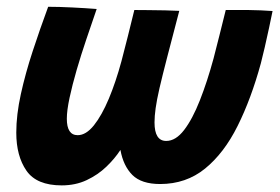

<svg xmlns="http://www.w3.org/2000/svg" viewBox="-20 -550 824 566"><path d="M162 -3.5Q88 -3.5 58 -46.8Q28 -90 28 -159Q28 -211.5 41.5 -272.8Q55 -334 76.5 -399.5Q98 -465 122 -530Q153.5 -530 193.2 -528Q233 -526 265 -523.5Q250.5 -481.5 234.8 -435Q219 -388.5 206 -343.8Q193 -299 185 -261.5Q177 -224 177 -200Q177 -151.5 209 -151.5Q233.5 -151.5 256.8 -180.5Q280 -209.5 300.8 -259Q321.5 -308.5 338 -369.5Q347 -403.5 357 -443.5Q367 -483.5 376 -520.5Q390.5 -520.5 415.8 -520.2Q441 -520 466.8 -519.5Q492.5 -519 508.5 -518Q487 -436.5 472.8 -381.2Q458.5 -326 450.2 -290.2Q442 -254.5 438.8 -231Q435.5 -207.5 435.5 -189Q435.5 -134.5 470 -134.5Q498 -134.5 522.8 -166.8Q547.5 -199 569.2 -254.2Q591 -309.5 609.5 -377.5Q617.5 -408.5 627 -446.2Q636.5 -484 645.5 -520.5Q659.5 -520.5 676.8 -520.5Q694 -520.5 711.5 -520.5Q727.5 -520.5 749.2 -519.5Q771 -518.5 783.5 -517.5Q779.5 -497 773.2 -468Q767 -439 760.5 -410.8Q754 -382.5 749 -363.5Q720.5 -259 680.5 -178.8Q640.5 -98.5 584.5 -53Q528.5 -7.5 452 -7.5Q397 -7.5 370.2 -34.2Q343.5 -61 335 -108Q318.5 -82.5 293.5 -58.5Q268.5 -34.5 235.5 -19Q202.5 -3.5 162 -3.5Z"/></svg>

Font: Grandstander
Style: Bold Italic
Weight: 700
Italic angle: -15°
Designer: Tyler Finck
Foundry: Etcetera Type Co
Version: Version 1.200; ttfautohint (v1.8.3)